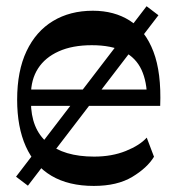

<svg xmlns="http://www.w3.org/2000/svg" viewBox="-20 -596 570 626"><path d="M32.3 -19.9 457.9 -575.7 496.6 -546.3 71 9.4ZM285.9 10.2Q203.8 10.2 148 -22.7Q92.2 -55.7 64.1 -118.7Q35.9 -181.7 35.9 -271Q35.9 -364.6 66.5 -429.2Q97.1 -493.8 152.7 -527.4Q208.2 -561 282.8 -561Q352.7 -561 403.4 -528.6Q454.2 -496.1 480.3 -427.6Q506.4 -359.1 502.3 -250.8H75.1V-304.1H480.3L459.4 -273.9Q459.4 -329.2 441.4 -368.3Q423.4 -407.3 383.8 -427.9Q344.1 -448.6 279.2 -448.6Q216 -448.6 171.6 -428.6Q127.1 -408.7 104 -372.7Q80.9 -336.7 80.9 -286.6V-264.6Q80.9 -176 134.4 -130.7Q188 -85.4 286.9 -85.4Q344.8 -85.4 390.3 -103.8Q435.9 -122.2 458.4 -147.3L482.1 -84.9Q460.1 -48.7 411.1 -19.2Q362.1 10.2 285.9 10.2Z"/></svg>

Font: Savate ExtraLight
Style: Regular
Weight: 200
Designer: Max Esnée
Foundry: Plomb Type
Version: Version 2.000